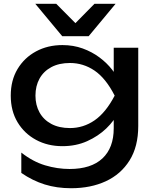

<svg xmlns="http://www.w3.org/2000/svg" viewBox="-20 -819 819 1018"><path d="M583 -139V-239L588 -257V-366L583 -386V-566H713V-151Q713 -42 667 31.5Q621 105 541 142Q461 179 357 179Q281 179 217 159Q153 139 93 98V-10Q154 38 219 57.5Q284 77 349 77Q463 77 523 21Q583 -35 583 -139ZM311 -44Q233 -44 171 -77.5Q109 -111 73 -171Q37 -231 37 -312Q37 -393 73 -453Q109 -513 171 -546.5Q233 -580 311 -580Q369 -580 418.5 -562Q468 -544 507.5 -514.5Q547 -485 574.5 -449.5Q602 -414 617 -377.5Q632 -341 632 -311Q632 -272 609 -225.5Q586 -179 543.5 -138Q501 -97 442 -70.5Q383 -44 311 -44ZM351 -140Q422 -140 481.5 -181Q541 -222 588 -312Q541 -404 481.5 -444.5Q422 -485 351 -485Q293 -485 252 -463Q211 -441 189.5 -402Q168 -363 168 -312Q168 -262 189.5 -223Q211 -184 252 -162Q293 -140 351 -140ZM450 -627H310L167 -799H278L408 -668H352L481 -799H593Z"/></svg>

Font: Bounded
Style: Regular
Weight: 400
Designer: Vlad Churkin
Version: Version 1.0